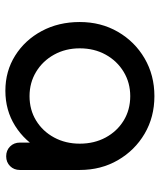

<svg xmlns="http://www.w3.org/2000/svg" viewBox="40 -631 595 715"><g transform="rotate(90 337.5 -273.5)"><path d="M318 4Q245 4 187 -32.5Q129 -69 95.5 -131.5Q62 -194 62 -273Q62 -352 98.5 -415Q135 -478 197.5 -514.5Q260 -551 338 -551Q416 -551 478 -514.5Q540 -478 576.5 -415Q613 -352 613 -273H574Q574 -194 540.5 -131.5Q507 -69 449 -32.5Q391 4 318 4ZM338 -86Q389 -86 429 -110.5Q469 -135 492 -177.5Q515 -220 515 -273Q515 -327 492 -369.5Q469 -412 429 -436.5Q389 -461 338 -461Q288 -461 247.5 -436.5Q207 -412 183.5 -369.5Q160 -327 160 -273Q160 -220 183.5 -177.5Q207 -135 247.5 -110.5Q288 -86 338 -86ZM562 1Q540 1 525.5 -13.5Q511 -28 511 -50V-203L530 -309L613 -273V-50Q613 -28 598.5 -13.5Q584 1 562 1Z"/></g></svg>

Font: Comfortaa
Style: Bold
Weight: 700
Designer: Johan Aakerlund
Foundry: Johan Aakerlund
Version: Version 3.104; ttfautohint (v1.8.1.43-b0c9)